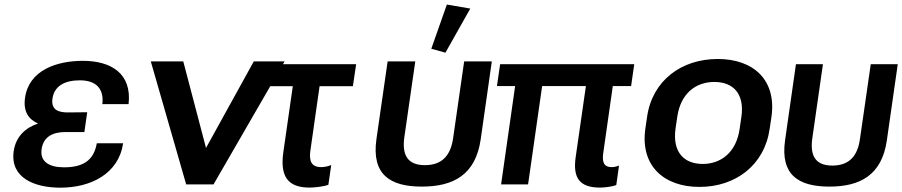

<svg xmlns="http://www.w3.org/2000/svg" viewBox="-20 -827 4046 861"><path d="M250.5 14.6C388.7 14.6 512.2 -48.8 532.2 -184.6H414.1C400.4 -105.5 350.1 -76.7 266.6 -76.7C201.2 -76.7 158.7 -101.6 166.5 -157.7C174.8 -216.3 219.7 -234.9 274.4 -234.9H358.4L371.1 -323.7L287.1 -322.8C243.7 -322.3 208 -333 215.3 -384.8C223.1 -440.9 269.5 -466.8 337.9 -466.8C412.1 -466.8 446.8 -428.2 439 -359.9H556.6C572.3 -498 477.5 -554.2 351.6 -554.2C234.9 -554.2 109.9 -512.7 92.3 -388.7C83.5 -327.6 107.4 -292.5 150.4 -272.9C94.7 -254.9 50.8 -214.4 41.5 -149.4C24.4 -29.3 134.8 14.6 250.5 14.6Z M937.5 0 1256.3 -551.8H1118.2L903.8 -163.6L801.8 -551.8H656.2L814.9 0Z M1160.2 -440.4H1293L1250.5 -144C1235.4 -36.6 1270 14.2 1368.2 14.2C1391.6 14.2 1434.1 9.3 1452.6 1.5L1465.3 -86.9C1451.2 -81.1 1435.1 -77.6 1419.9 -77.6C1375 -77.6 1365.2 -106.9 1372.1 -153.3L1413.1 -440.4H1562.5L1577.1 -539.1H1174.3Z M1871.6 9.8C2012.7 9.8 2112.8 -42.5 2135.7 -202.6L2185.5 -551.8H2061.5L2012.2 -209C2001.5 -132.8 1965.3 -86.4 1885.3 -86.4C1803.7 -86.4 1782.2 -136.7 1793.5 -213.9L1842.3 -551.8H1718.3L1668 -202.6C1645.5 -43 1730.5 9.8 1871.6 9.8ZM1977.5 -590.8 2088.9 -788.6 1983.9 -806.6 1914.1 -608.4Z M2208.5 -440.9H2290L2227.1 0H2348.1L2411.1 -440.9H2607.4L2561.5 -122.1C2548.3 -29.3 2578.6 14.2 2670.9 14.2C2689 14.2 2727.5 10.3 2743.7 2.4L2755.9 -84.5C2745.1 -80.1 2733.4 -77.6 2722.7 -77.6C2685.1 -77.6 2680.2 -104.5 2685.1 -140.1L2728 -440.9H2810.1L2824.2 -539.1H2222.7Z M3116.7 11.2C3278.3 11.2 3408.2 -85.9 3431.6 -250L3439.5 -303.2C3462.9 -466.8 3360.4 -562.5 3198.7 -562.5C3036.6 -562.5 2905.3 -466.8 2881.8 -303.2L2874 -250C2850.6 -85.9 2954.6 11.2 3116.7 11.2ZM3131.3 -91.8C3049.3 -91.8 2994.6 -142.6 3009.3 -250L3017.1 -303.2C3032.7 -410.2 3102.1 -459.5 3183.6 -459.5C3265.1 -459.5 3319.8 -409.7 3304.7 -303.2L3296.9 -250C3282.2 -143.1 3212.4 -91.8 3131.3 -91.8Z M3699.2 9.8C3836.9 9.8 3934.6 -41.5 3957 -197.8L4005.9 -539.1H3884.8L3836.4 -204.1C3826.2 -129.9 3790.5 -84.5 3712.4 -84.5C3632.8 -84.5 3611.8 -133.3 3623 -209L3670.4 -539.1H3549.3L3500.5 -197.8C3478.5 -42 3561.5 9.8 3699.2 9.8Z"/></svg>

Font: Winston SemiBold
Style: Italic
Weight: 600
Italic angle: -8.13011°
Designer: Vernon Adams, Kim Jin-seong, David Berlow, Cristiano Sobral
Foundry: The Winston Project Authors
Version: Version 3.004